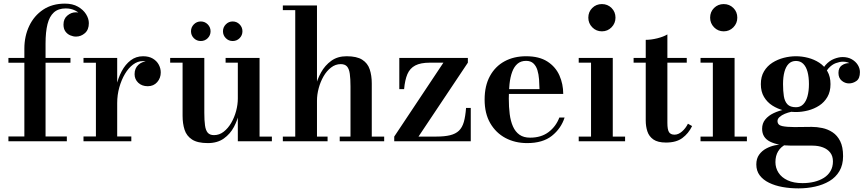

<svg xmlns="http://www.w3.org/2000/svg" viewBox="-20 -780 4792 1060"><path d="M114.5 0V-511.5Q114.5 -580 141.2 -636.5Q168 -693 218 -726.5Q268 -760 338.5 -760Q381 -760 410.2 -743.2Q439.5 -726.5 455 -701.8Q470.5 -677 470.5 -652Q470.5 -616 448.8 -597Q427 -578 399.5 -578Q384 -578 368 -584.8Q352 -591.5 341.2 -606.2Q330.5 -621 330.5 -644.5Q330.5 -676.5 352 -694.2Q373.5 -712 398 -712Q415 -712 431.5 -704.8Q448 -697.5 458.8 -684.2Q469.5 -671 469.5 -652H443.5Q443.5 -673.5 430.5 -692Q417.5 -710.5 394.8 -722Q372 -733.5 343 -733.5Q302 -733.5 277.5 -711.5Q253 -689.5 242.2 -646.5Q231.5 -603.5 231.5 -540V0ZM26.5 0V-26.5H349V0ZM26.5 -433.5V-460H369V-433.5Z M612 -210.5Q612 -257.5 622 -303.5Q632 -349.5 652 -387Q672 -424.5 701.5 -447Q731 -469.5 770 -469.5Q802 -469.5 823.8 -456.5Q845.5 -443.5 856.5 -423Q867.5 -402.5 867.5 -380Q867.5 -349 847.8 -326.5Q828 -304 795.5 -304Q763.5 -304 743.2 -323.2Q723 -342.5 723 -370.5Q723 -403 744 -422.2Q765 -441.5 795.5 -441.5Q815.5 -441.5 831.8 -433Q848 -424.5 857.2 -410.5Q866.5 -396.5 866.5 -380H840Q840 -397.5 830.5 -411.5Q821 -425.5 804.2 -434Q787.5 -442.5 767 -442.5Q740 -442.5 714.8 -423.8Q689.5 -405 670 -372.2Q650.5 -339.5 638.8 -298Q627 -256.5 627 -210.5ZM627 -460V-26.5H705V0H441V-26.5H509.5V-433.5H441V-460Z M1127.5 10Q1070.5 10 1040.2 -9.8Q1010 -29.5 999 -63.5Q988 -97.5 988 -141V-434H919.5V-460H1108V-157Q1108 -115 1111.8 -87.8Q1115.5 -60.5 1127 -47.2Q1138.5 -34 1161.5 -34Q1191 -34 1215 -52.8Q1239 -71.5 1256.5 -101.5Q1274 -131.5 1283.5 -167Q1293 -202.5 1293 -236L1310 -237Q1310 -203 1301 -160.5Q1292 -118 1271.5 -79.2Q1251 -40.5 1215.5 -15.2Q1180 10 1127.5 10ZM1293 0V-434H1225.5V-460H1413V-26H1481V0ZM1264.5 -553.5Q1242.5 -553.5 1226.8 -569.2Q1211 -585 1211 -607.5Q1211 -629.5 1226.8 -645.5Q1242.5 -661.5 1264.5 -661.5Q1287 -661.5 1302.8 -645.5Q1318.5 -629.5 1318.5 -607.5Q1318.5 -585 1302.8 -569.2Q1287 -553.5 1264.5 -553.5ZM1088.5 -553.5Q1066 -553.5 1050.2 -569.2Q1034.5 -585 1034.5 -607.5Q1034.5 -629.5 1050.2 -645.5Q1066 -661.5 1088.5 -661.5Q1111 -661.5 1126.8 -645.5Q1142.5 -629.5 1142.5 -607.5Q1142.5 -585 1126.8 -569.2Q1111 -553.5 1088.5 -553.5Z M1541.5 0V-26H1610V-724H1541.5V-750H1730V-26H1788.5V0ZM1855.5 0V-26H1915V-303Q1915 -345 1911.2 -372.2Q1907.5 -399.5 1896 -412.8Q1884.5 -426 1861 -426Q1832 -426 1807.8 -407.2Q1783.5 -388.5 1766.2 -358.5Q1749 -328.5 1739.5 -293.2Q1730 -258 1730 -224L1711 -223Q1711 -257 1721 -299.2Q1731 -341.5 1752.5 -380.2Q1774 -419 1808.8 -444.2Q1843.5 -469.5 1893.5 -469.5Q1950 -469.5 1980 -450.2Q2010 -431 2021.2 -397Q2032.5 -363 2032.5 -319.5V-26H2101V0Z M2156.5 0V-26L2428 -434H2353Q2302 -434 2272.5 -418.5Q2243 -403 2229.2 -370.8Q2215.5 -338.5 2211 -288H2184.5V-460H2563V-434L2290.5 -26H2388Q2434.5 -26 2465 -33.5Q2495.5 -41 2513.8 -58.5Q2532 -76 2540.8 -106.8Q2549.5 -137.5 2553 -184H2579V0Z M2890.5 10Q2823.5 10 2770.5 -18.2Q2717.5 -46.5 2686.5 -100Q2655.5 -153.5 2655.5 -230Q2655.5 -306.5 2684.8 -360Q2714 -413.5 2765.5 -441.5Q2817 -469.5 2884.5 -469.5Q2957 -469.5 3002.2 -440.2Q3047.5 -411 3068.5 -363.5Q3089.5 -316 3089.5 -261.5H2723V-288H2958.5Q2958 -314.5 2956 -342Q2954 -369.5 2947 -392.5Q2940 -415.5 2925 -429.8Q2910 -444 2884.5 -444Q2855.5 -444 2836.8 -427.8Q2818 -411.5 2807.5 -382.8Q2797 -354 2793 -316.5Q2789 -279 2789 -236Q2789 -189.5 2794 -150.2Q2799 -111 2812 -81.8Q2825 -52.5 2848 -36.2Q2871 -20 2906.5 -20Q2968 -20 3008.8 -51Q3049.5 -82 3068 -131H3097Q3077.5 -70.5 3027 -30.2Q2976.5 10 2890.5 10Z M3303 -607Q3271.5 -607 3249.8 -629.2Q3228 -651.5 3228 -682.5Q3228 -714.5 3249.8 -736Q3271.5 -757.5 3303 -757.5Q3334.5 -757.5 3356.2 -736Q3378 -714.5 3378 -682.5Q3378 -651.5 3356.2 -629.2Q3334.5 -607 3303 -607ZM3363 -460V-26H3431V0H3175V-26H3243V-434H3175V-460Z M3657 7Q3611.5 7 3587.2 -10Q3563 -27 3554 -54.8Q3545 -82.5 3545 -114.5V-560Q3574.5 -560 3608.8 -568.5Q3643 -577 3664.5 -590V-102Q3664.5 -64.5 3673.5 -50.5Q3682.5 -36.5 3704 -36.5Q3725 -36.5 3745 -53.8Q3765 -71 3778 -97L3801 -84Q3781 -43 3747.2 -18Q3713.5 7 3657 7ZM3478 -434V-460H3771.5V-434Z M3975.5 -607Q3944 -607 3922.2 -629.2Q3900.5 -651.5 3900.5 -682.5Q3900.5 -714.5 3922.2 -736Q3944 -757.5 3975.5 -757.5Q4007 -757.5 4028.8 -736Q4050.5 -714.5 4050.5 -682.5Q4050.5 -651.5 4028.8 -629.2Q4007 -607 3975.5 -607ZM4035.5 -460V-26H4103.5V0H3847.5V-26H3915.5V-434H3847.5V-460Z M4388.5 260Q4342 260 4300.2 252.5Q4258.5 245 4225.8 229Q4193 213 4174.2 188Q4155.5 163 4155.5 128Q4155.5 95.5 4171 74Q4186.5 52.5 4210 40Q4233.5 27.5 4257.2 22.5Q4281 17.5 4298 17.5H4318Q4291 30.5 4276 55.2Q4261 80 4261 115Q4261 147 4278 173.5Q4295 200 4328.5 215.5Q4362 231 4410.5 231Q4444.5 231 4474.8 223.8Q4505 216.5 4528.5 201.8Q4552 187 4565.2 164.2Q4578.5 141.5 4578.5 111Q4578.5 82 4563.8 62.8Q4549 43.5 4523.5 33.8Q4498 24 4465.5 24Q4455 24 4431 24Q4407 24 4383.2 24Q4359.5 24 4348.5 24Q4275.5 24 4231.5 2Q4187.5 -20 4187.5 -69Q4187.5 -99 4204.8 -120.2Q4222 -141.5 4250.8 -155.2Q4279.5 -169 4314.5 -175.8Q4349.5 -182.5 4385 -182.5L4383.5 -167Q4368.5 -167 4349.5 -163Q4330.5 -159 4313 -151.8Q4295.5 -144.5 4284 -134.2Q4272.5 -124 4272.5 -112Q4272.5 -89.5 4298 -84Q4323.5 -78.5 4364.5 -78.5Q4382 -78.5 4398.8 -78.8Q4415.5 -79 4431.5 -79.2Q4447.5 -79.5 4461.5 -79.5Q4489.5 -79.5 4519.8 -73.2Q4550 -67 4576.2 -49.8Q4602.5 -32.5 4618.5 -0.8Q4634.5 31 4634.5 82Q4634.5 130.5 4614.2 164.8Q4594 199 4559 219.8Q4524 240.5 4480 250.2Q4436 260 4388.5 260ZM4374.5 -161.5Q4341 -161.5 4307 -170.2Q4273 -179 4244.2 -197.2Q4215.5 -215.5 4198 -244.8Q4180.5 -274 4180.5 -315.5Q4180.5 -357 4198 -386.2Q4215.5 -415.5 4244.2 -433.8Q4273 -452 4307 -460.8Q4341 -469.5 4374.5 -469.5Q4407.5 -469.5 4441.2 -460.8Q4475 -452 4503 -433.8Q4531 -415.5 4548 -386.2Q4565 -357 4565 -315.5Q4565 -274 4548 -244.8Q4531 -215.5 4503 -197.2Q4475 -179 4441.2 -170.2Q4407.5 -161.5 4374.5 -161.5ZM4374.5 -188Q4398.5 -188 4414.5 -204.2Q4430.5 -220.5 4438.2 -249.2Q4446 -278 4446 -315.5Q4446 -355 4438.2 -383.5Q4430.5 -412 4414.5 -427.8Q4398.5 -443.5 4374.5 -443.5Q4350 -443.5 4334.2 -427.8Q4318.5 -412 4310.8 -383.5Q4303 -355 4303 -315.5Q4303 -278 4307.5 -249.2Q4312 -220.5 4327.2 -204.2Q4342.5 -188 4374.5 -188ZM4667 -319.5Q4645 -319.5 4627 -334.5Q4609 -349.5 4609 -377.5Q4609 -406 4627.2 -418.8Q4645.5 -431.5 4667 -431.5Q4687.5 -431.5 4707 -418.8Q4726.5 -406 4726.5 -382H4700.5Q4700.5 -404.5 4682.5 -422Q4664.5 -439.5 4634 -439.5Q4616.5 -439.5 4594.5 -431.5Q4572.5 -423.5 4553.2 -401.8Q4534 -380 4524 -339L4505.5 -353Q4515.5 -396 4537.2 -420.5Q4559 -445 4584.8 -455Q4610.5 -465 4632 -465Q4661 -465 4682.5 -452.8Q4704 -440.5 4715.8 -421.5Q4727.5 -402.5 4727.5 -382Q4727.5 -346.5 4708.2 -333Q4689 -319.5 4667 -319.5Z"/></svg>

Font: Bodoni Moda 9pt SemiBold
Style: Regular
Weight: 600
Designer: Owen Earl
Foundry: indestructible type
Version: Version 2.005